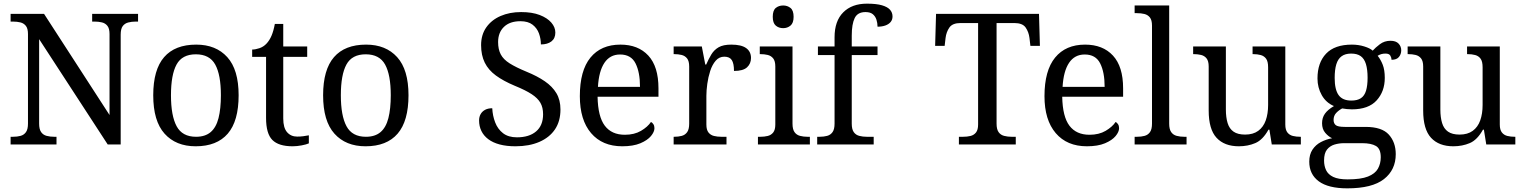

<svg xmlns="http://www.w3.org/2000/svg" viewBox="-20 -790 8330 1050"><path d="M38 0V-42H51Q74 -42 92.5 -47Q111 -52 122 -67.5Q133 -83 133 -114V-604Q133 -634 121.5 -648.5Q110 -663 91.5 -667.5Q73 -672 51 -672H38V-714H221L579 -161V-604Q579 -634 567.5 -648.5Q556 -663 537.5 -667.5Q519 -672 497 -672H484V-714H735V-672H722Q700 -672 681 -667Q662 -662 651 -647Q640 -632 640 -600V0H569L194 -576V-114Q194 -83 205 -67.5Q216 -52 235 -47Q254 -42 276 -42H289V0Z M1050 10Q942 10 880 -59Q818 -128 818 -269Q818 -409 877.5 -477.5Q937 -546 1053 -546Q1161 -546 1223 -477.5Q1285 -409 1285 -269Q1285 -128 1225.5 -59Q1166 10 1050 10ZM1052 -42Q1102 -42 1132 -67.5Q1162 -93 1175 -144Q1188 -195 1188 -269Q1188 -381 1157 -437Q1126 -493 1051 -493Q976 -493 945.5 -437Q915 -381 915 -269Q915 -157 946 -99.5Q977 -42 1052 -42Z M1580 10Q1504 10 1469.5 -24.5Q1435 -59 1435 -145V-479H1359V-519Q1377 -519 1399 -526.5Q1421 -534 1437 -551Q1454 -569 1465 -595Q1476 -621 1483 -659H1529V-536H1660V-479H1529V-142Q1529 -91 1550 -67Q1571 -43 1605 -43Q1623 -43 1638 -45Q1653 -47 1669 -50V-6Q1656 0 1630 5Q1604 10 1580 10Z M1979 10Q1871 10 1809 -59Q1747 -128 1747 -269Q1747 -409 1806.5 -477.5Q1866 -546 1982 -546Q2090 -546 2152 -477.5Q2214 -409 2214 -269Q2214 -128 2154.5 -59Q2095 10 1979 10ZM1981 -42Q2031 -42 2061 -67.5Q2091 -93 2104 -144Q2117 -195 2117 -269Q2117 -381 2086 -437Q2055 -493 1980 -493Q1905 -493 1874.5 -437Q1844 -381 1844 -269Q1844 -157 1875 -99.5Q1906 -42 1981 -42Z M2799 10Q2750 10 2712.5 0Q2675 -10 2650 -29Q2625 -48 2612.5 -74Q2600 -100 2600 -131Q2600 -151 2608.5 -166Q2617 -181 2633 -189.5Q2649 -198 2672 -198Q2674 -157 2688 -120.5Q2702 -84 2731 -61.5Q2760 -39 2807 -39Q2874 -39 2912 -71.5Q2950 -104 2950 -165Q2950 -202 2935.5 -227.5Q2921 -253 2887.5 -275Q2854 -297 2795 -321Q2733 -347 2692 -377Q2651 -407 2631 -447.5Q2611 -488 2611 -543Q2611 -600 2639.5 -640.5Q2668 -681 2717.5 -702.5Q2767 -724 2830 -724Q2890 -724 2931.5 -708Q2973 -692 2995 -666.5Q3017 -641 3017 -612Q3017 -580 2995.5 -563.5Q2974 -547 2938 -547Q2938 -578 2927.5 -607Q2917 -636 2892.5 -655Q2868 -674 2826 -674Q2768 -674 2736 -643Q2704 -612 2704 -560Q2704 -520 2718.5 -492.5Q2733 -465 2767 -443.5Q2801 -422 2859 -398Q2918 -374 2959.5 -345.5Q3001 -317 3023 -280Q3045 -243 3045 -191Q3045 -127 3015 -82.5Q2985 -38 2929.5 -14Q2874 10 2799 10Z M3383 10Q3274 10 3212.5 -62Q3151 -134 3151 -264Q3151 -404 3209 -475Q3267 -546 3373 -546Q3470 -546 3525.5 -486Q3581 -426 3581 -307V-261H3248Q3250 -152 3287.5 -102.5Q3325 -53 3397 -53Q3449 -53 3485.5 -74.5Q3522 -96 3540 -123Q3547 -120 3553 -111Q3559 -102 3559 -89Q3559 -69 3540 -46Q3521 -23 3482 -6.5Q3443 10 3383 10ZM3480 -315Q3480 -395 3455.5 -443.5Q3431 -492 3371 -492Q3316 -492 3285.5 -446.5Q3255 -401 3250 -315Z M3664 0V-42H3667Q3690 -42 3708.5 -47Q3727 -52 3738 -67.5Q3749 -83 3749 -114V-426Q3749 -456 3737.5 -470.5Q3726 -485 3707.5 -489.5Q3689 -494 3667 -494H3664V-536H3818L3837 -437H3842Q3855 -467 3870 -492Q3885 -517 3910 -531.5Q3935 -546 3979 -546Q4034 -546 4060.5 -527Q4087 -508 4087 -473Q4087 -442 4065.5 -422Q4044 -402 3994 -402Q3994 -443 3982 -461.5Q3970 -480 3941 -480Q3913 -480 3894 -458Q3875 -436 3864 -402Q3853 -368 3848 -331.5Q3843 -295 3843 -266V-109Q3843 -80 3854.5 -65.5Q3866 -51 3884.5 -46.5Q3903 -42 3925 -42H3953V0Z M4125 0V-42H4138Q4160 -42 4178.5 -46.5Q4197 -51 4208.5 -65.5Q4220 -80 4220 -109V-426Q4220 -456 4208.5 -470.5Q4197 -485 4178.5 -489.5Q4160 -494 4138 -494H4135V-536H4314V-114Q4314 -83 4325 -67.5Q4336 -52 4355 -47Q4374 -42 4396 -42H4409V0ZM4263 -636Q4239 -636 4222.5 -650Q4206 -664 4206 -698Q4206 -733 4222.5 -746.5Q4239 -760 4263 -760Q4286 -760 4303 -746.5Q4320 -733 4320 -698Q4320 -664 4303 -650Q4286 -636 4263 -636Z M4449 0V-42H4462Q4485 -42 4503.5 -47Q4522 -52 4533 -67.5Q4544 -83 4544 -114V-489H4453V-536H4544V-586Q4544 -675 4591.5 -722.5Q4639 -770 4721 -770Q4773 -770 4803.5 -761Q4834 -752 4847.5 -736.5Q4861 -721 4861 -700Q4861 -682 4850.5 -669.5Q4840 -657 4821.5 -650.5Q4803 -644 4779 -644Q4779 -664 4773 -682.5Q4767 -701 4753 -712.5Q4739 -724 4713 -724Q4670 -724 4654 -691Q4638 -658 4638 -595V-536H4779V-489H4638V-114Q4638 -83 4649 -67.5Q4660 -52 4679 -47Q4698 -42 4720 -42H4758V0Z M5224 0V-42H5247Q5269 -42 5287.5 -46.5Q5306 -51 5317.5 -65.5Q5329 -80 5329 -109V-664H5233Q5189 -664 5172 -639.5Q5155 -615 5151 -582L5146 -539H5094L5099 -714H5662L5667 -539H5615L5610 -582Q5606 -615 5589 -639.5Q5572 -664 5527 -664H5430V-114Q5430 -83 5441 -67.5Q5452 -52 5471 -47Q5490 -42 5512 -42H5535V0Z M5924 10Q5815 10 5753.5 -62Q5692 -134 5692 -264Q5692 -404 5750 -475Q5808 -546 5914 -546Q6011 -546 6066.5 -486Q6122 -426 6122 -307V-261H5789Q5791 -152 5828.5 -102.5Q5866 -53 5938 -53Q5990 -53 6026.5 -74.5Q6063 -96 6081 -123Q6088 -120 6094 -111Q6100 -102 6100 -89Q6100 -69 6081 -46Q6062 -23 6023 -6.5Q5984 10 5924 10ZM6021 -315Q6021 -395 5996.5 -443.5Q5972 -492 5912 -492Q5857 -492 5826.5 -446.5Q5796 -401 5791 -315Z M6185 0V-42H6198Q6221 -42 6239.5 -47Q6258 -52 6269 -67.5Q6280 -83 6280 -114V-650Q6280 -680 6268.5 -694.5Q6257 -709 6238.5 -713.5Q6220 -718 6198 -718H6185V-760H6374V-114Q6374 -83 6385 -67.5Q6396 -52 6415 -47Q6434 -42 6456 -42H6469V0Z M6755 10Q6676 10 6633 -36.5Q6590 -83 6590 -186V-426Q6590 -456 6578.5 -470.5Q6567 -485 6548.5 -489.5Q6530 -494 6508 -494H6505V-536H6684V-191Q6684 -148 6693.5 -117Q6703 -86 6726 -70Q6749 -54 6789 -54Q6833 -54 6861 -74.5Q6889 -95 6902 -131.5Q6915 -168 6915 -216V-422Q6915 -454 6904 -469Q6893 -484 6874.5 -489Q6856 -494 6833 -494H6830V-536H7009V-109Q7009 -80 7020.5 -65.5Q7032 -51 7050.5 -46.5Q7069 -42 7091 -42H7094V0H6935L6922 -81H6917Q6886 -25 6845 -7.5Q6804 10 6755 10Z M7348 240Q7244 240 7192 201.5Q7140 163 7140 94Q7140 55 7157.5 28.5Q7175 2 7203.5 -13Q7232 -28 7265 -34Q7245 -43 7227.5 -63.5Q7210 -84 7210 -116Q7210 -146 7225.5 -168Q7241 -190 7275 -210Q7232 -228 7208.5 -269.5Q7185 -311 7185 -361Q7185 -447 7232 -496.5Q7279 -546 7373 -546Q7409 -546 7441 -536Q7473 -526 7487 -513Q7501 -529 7526 -548Q7551 -567 7584 -567Q7614 -567 7628.5 -551.5Q7643 -536 7643 -515Q7643 -494 7630.5 -478.5Q7618 -463 7590 -463Q7590 -474 7583.5 -485.5Q7577 -497 7557 -497Q7544 -497 7534 -494Q7524 -491 7514 -485Q7531 -464 7542 -435.5Q7553 -407 7553 -364Q7553 -290 7508.5 -241Q7464 -192 7373 -192Q7361 -192 7345.5 -193.5Q7330 -195 7320 -197Q7301 -187 7287 -172Q7273 -157 7273 -134Q7273 -116 7284.5 -106Q7296 -96 7335 -96H7448Q7537 -96 7575 -54Q7613 -12 7613 53Q7613 139 7548.5 189.5Q7484 240 7348 240ZM7350 191Q7422 191 7461 175.5Q7500 160 7515.5 132.5Q7531 105 7531 70Q7531 24 7505 8.5Q7479 -7 7429 -7H7331Q7303 -7 7278 0.5Q7253 8 7237 28Q7221 48 7221 88Q7221 117 7232 140.5Q7243 164 7271 177.5Q7299 191 7350 191ZM7370 -240Q7403 -240 7422.5 -253Q7442 -266 7450.5 -294Q7459 -322 7459 -365Q7459 -410 7450 -439.5Q7441 -469 7421.5 -483Q7402 -497 7369 -497Q7337 -497 7317 -482.5Q7297 -468 7288 -438.5Q7279 -409 7279 -364Q7279 -300 7300.5 -270Q7322 -240 7370 -240Z M7928 10Q7849 10 7806 -36.5Q7763 -83 7763 -186V-426Q7763 -456 7751.5 -470.5Q7740 -485 7721.5 -489.5Q7703 -494 7681 -494H7678V-536H7857V-191Q7857 -148 7866.5 -117Q7876 -86 7899 -70Q7922 -54 7962 -54Q8006 -54 8034 -74.5Q8062 -95 8075 -131.5Q8088 -168 8088 -216V-422Q8088 -454 8077 -469Q8066 -484 8047.5 -489Q8029 -494 8006 -494H8003V-536H8182V-109Q8182 -80 8193.5 -65.5Q8205 -51 8223.5 -46.5Q8242 -42 8264 -42H8267V0H8108L8095 -81H8090Q8059 -25 8018 -7.5Q7977 10 7928 10Z"/></svg>

Font: Noto Serif Telugu
Style: Regular
Weight: 400
Designer: Jelle Bosma - Monotype Design Team
Foundry: Monotype Imaging Inc.
Version: Version 2.003